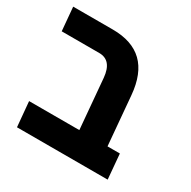

<svg xmlns="http://www.w3.org/2000/svg" viewBox="-139 -746 879 882"><g transform="rotate(30 300.0 -304.5)"><path d="M215.5 -484.5H16.5L5.5 -609H215.5Q318.5 -609 374.8 -554.8Q431 -500.5 440.5 -390.5L463 -132H528.5L540 0H59L47 -132H313.5L290.5 -396.5Q282.5 -484.5 215.5 -484.5Z"/></g></svg>

Font: JuliaMono ExtraBold
Style: Italic
Weight: 800
Italic angle: -9°
Monospace: yes
Designer: cormullion
Foundry: corm
Version: Version 0.057; ttfautohint (v1.8.4)